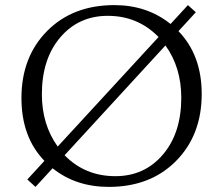

<svg xmlns="http://www.w3.org/2000/svg" viewBox="-20 -720 858 752"><path d="M186 -61 119 12 87 -17 154 -90Q64 -183 64 -336Q64 -497 164.5 -598.5Q265 -700 428 -700Q556 -700 648 -626L716 -700L747 -672L679 -598Q770 -504 770 -352Q770 -191 669.5 -89.5Q569 12 406 12Q277 12 186 -61ZM206 -146 601 -575Q520 -658 402 -658Q288 -658 216 -573.5Q144 -489 144 -351Q144 -232 206 -146ZM690 -337Q690 -456 628 -542L233 -112Q313 -30 432 -30Q546 -30 618 -114.5Q690 -199 690 -337Z"/></svg>

Font: Bellefair
Style: Regular
Weight: 400
Designer: Nick Shinn, Liron Lavi Turkenic
Foundry: Shinntype
Version: Version 1.003;PS 001.003;hotconv 1.0.88;makeotf.lib2.5.64775